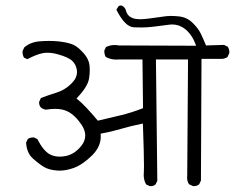

<svg xmlns="http://www.w3.org/2000/svg" viewBox="-20 -711 836 683"><path d="M669.4 -48.8Q680.2 -48.8 688.5 -55.2L694.8 -68.8L696.8 -501.5H770Q779.8 -502.4 789.1 -507.8L795.4 -521.5Q795.9 -523.4 795.9 -525.4Q795.9 -536.6 790 -544.9L776.9 -551.3L712.9 -549.3Q703.1 -573.2 694.3 -591.3Q685.5 -609.9 664.8 -630.1Q644 -650.4 614.7 -652.8Q601.1 -654.3 586.9 -654.3Q572.8 -654.3 552.7 -650.9Q497.6 -642.6 480 -642.6Q462.4 -642.6 452.1 -646.5Q433.1 -653.8 428.2 -672.9Q425.3 -685.1 413.6 -690.9Q412.1 -691.4 410.9 -691.4Q409.7 -691.4 407.7 -691.4Q404.3 -690.9 401.4 -688.5L394 -676.3Q409.7 -645.5 425 -630.1Q440.4 -614.7 456.1 -613.8Q469.2 -613.3 485.8 -613.3Q502.4 -613.3 525.6 -616Q548.8 -618.7 580.1 -623Q586.4 -624 591.8 -624Q597.2 -624 602.1 -623.3Q606.9 -622.6 612.1 -621.3Q617.2 -620.1 621.6 -617.7Q634.8 -612.3 647.5 -599.6Q665 -581.5 673.8 -558.1L677.7 -548.3L403.3 -549.3Q395.5 -550.8 388.2 -550.8Q371.1 -550.8 356.9 -543.5L351.1 -531.2Q351.1 -530.3 351.1 -529.3Q351.1 -516.6 356.4 -508.3Q373.5 -499 394 -499L401.4 -499.5H486.8L488.8 -326.2Q448.7 -310.5 411.6 -301.5Q374.5 -292.5 328.1 -281.7Q282.2 -336.4 258.3 -355.5L252 -360.4L257.3 -366.2Q293 -404.8 296.9 -432.6Q299.3 -448.2 299.3 -460.9Q299.3 -473.6 297.9 -481.9Q296.4 -490.2 293.5 -497.1Q286.6 -513.2 270 -529.8Q252 -548.3 234.9 -554.2Q215.3 -561 186 -564Q170.9 -565.4 154.8 -565.4Q138.7 -565.4 121.1 -564Q88.9 -561.5 66.4 -542.5L60.1 -529.3Q60.1 -528.3 60.1 -527.3Q60.1 -514.6 65.4 -505.9L77.1 -500.5Q110.8 -518.1 132.8 -522Q141.1 -523.4 147.5 -523.4Q153.8 -523.4 159.7 -522.9Q171.9 -522 186.5 -517.6Q224.1 -507.3 238.3 -493.2Q250 -481.4 253.4 -462.4Q253.9 -458.5 253.9 -454.1Q253.9 -449.7 252.4 -443.4Q251 -437 246.6 -429.2Q241.2 -420.9 232.9 -412.6Q210 -390.1 179.2 -380.9Q152.3 -372.6 125.5 -362.3L119.6 -349.6Q119.1 -347.7 119.1 -346.2Q119.1 -335.9 125.5 -328.6Q132.8 -322.8 142.6 -320.8Q160.6 -323.7 175.8 -323.7Q202.6 -323.7 220.7 -314.5Q248 -300.8 271.5 -265.1Q283.2 -246.6 283.2 -229Q283.2 -210.4 270.5 -193.8Q246.1 -162.1 212.9 -155.8Q201.7 -153.8 191.9 -153.8Q171.9 -153.8 156.2 -162.6Q133.8 -175.3 112.8 -216.3L100.6 -222.2Q99.6 -222.2 97.7 -222.2Q95.7 -222.2 91.8 -221.7Q85 -220.7 79.1 -216.8L72.8 -203.6Q75.2 -167 96.2 -147.9Q119.6 -127 136.7 -116.9Q153.8 -106.9 181.6 -104.5Q186.5 -104 191.4 -104Q215.3 -104 241.7 -113.3Q273.9 -125 308.1 -158.7Q338.4 -189 338.4 -225.1Q338.4 -227.1 337.9 -235.4Q377.4 -242.7 409.9 -252.4Q442.4 -262.2 488.3 -271.5Q492.2 -163.1 492.2 -121.1Q492.2 -104 491.7 -98.4Q491.2 -92.8 491.2 -87.2Q491.2 -81.5 492.9 -73Q494.6 -64.5 499.5 -55.2L511.7 -49.3Q513.7 -48.8 517.1 -48.8Q525.9 -48.8 533.2 -54.7L539.6 -67.9L534.7 -499.5H648.9L646 -85.4Q645.5 -82.5 645.5 -79.6Q645.5 -66.4 652.3 -55.7L666 -49.3Q667.5 -48.8 669.4 -48.8Z"/></svg>

Font: Bakudai
Style: ExtraLight
Weight: 200
Version: Version 1.48